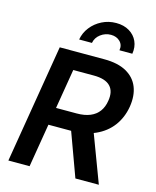

<svg xmlns="http://www.w3.org/2000/svg" viewBox="-137 -1046 925 1139"><g transform="rotate(15 325.5 -477.0)"><path d="M25.9 0 146.5 -727.5H420.4Q503.9 -727.5 556.4 -698.2Q608.9 -668.9 629.6 -616.7Q650.4 -564.5 639.2 -494.6Q627.4 -425.3 588.9 -374Q550.3 -322.8 487.5 -294.7Q424.8 -266.6 341.3 -266.6H146.5L164.1 -374.5H344.7Q393.6 -374.5 427.5 -388.7Q461.4 -402.8 481.2 -429.9Q501 -457 506.8 -495.1Q517.1 -554.7 486.6 -586.4Q456.1 -618.2 384.8 -618.2H258.8L156.2 0ZM437.5 0 316.9 -329.6H457.5L581.5 0ZM434.1 -953.6Q481 -953.6 514.6 -933.3Q548.3 -913.1 563.7 -878.9Q579.1 -844.7 572.3 -802.2H493.2Q499 -835.4 477.5 -856.7Q456.1 -877.9 421.4 -877.9Q386.7 -877.9 358.4 -856.7Q330.1 -835.4 324.2 -802.2H245.6Q252.9 -844.7 279.8 -878.9Q306.6 -913.1 346.7 -933.3Q386.7 -953.6 434.1 -953.6Z"/></g></svg>

Font: Inter 17pt SemiBold
Style: Italic
Weight: 600
Italic angle: -9.3988°
Version: Version 4.001;git-66647c0bb